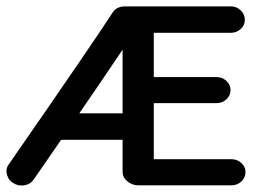

<svg xmlns="http://www.w3.org/2000/svg" viewBox="-31 -569 824 603"><path d="M403 13Q384 13 369 0.5Q354 -12 354 -29V-130H161L74 -4Q64 10 45 13Q26 16 11 6Q-4 -2 -9 -20Q-14 -38 -4 -52Q261 -434 323 -530Q335 -549 363 -549H694Q712 -549 725 -536.5Q738 -524 738 -507Q738 -490 725 -478Q712 -466 694 -466H452V-327H649Q667 -327 680 -315Q693 -303 693 -286Q693 -269 680 -257Q667 -245 649 -245H452V-69H696Q714 -69 727 -57Q740 -45 740 -29Q740 -11 727 1Q714 13 696 13ZM354 -413Q274 -294 218 -213H354Z"/></svg>

Font: Hoogli
Style: Bold
Weight: 700
Designer: Anand Singh Naorem
Foundry: Brand New Type
Version: Version 1.00 b007